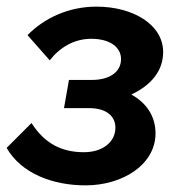

<svg xmlns="http://www.w3.org/2000/svg" viewBox="-23 -548 543 579"><path d="M235 11C346 11 446 -51 446 -146C446 -196 420 -237 373 -263C431 -290 469 -333 469 -391C469 -474 378 -528 268 -528C183 -528 110 -493 60 -442L127 -366C157 -405 201 -431 252 -431C311 -431 342 -404 342 -370C342 -328 303 -307 255 -307H185L170 -222H245C300 -222 325 -196 325 -163C325 -120 287 -89 230 -89C162 -89 111 -116 72 -177L-3 -102C41 -25 136 11 235 11Z"/></svg>

Font: Fixel Display 20240404 SemiBold
Style: Italic
Weight: 600
Italic angle: -10°
Designer: AlfaBravo + MacPaw
Foundry: Kyrylo Tkachov, Marchela Mozhyna, Serhii Makarenko, Maria Weinstein, Zakhar Kryvoshyya
Version: Version 1.211;Glyphs 3.2 (3225)